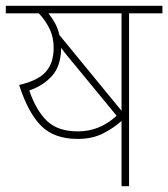

<svg xmlns="http://www.w3.org/2000/svg" viewBox="-20 -642 580 662"><path d="M425 -596V0H399V-225Q374 -202 336.5 -182.5Q299 -163 248 -163Q167 -163 122 -208Q77 -253 46 -349Q111 -364 138 -394.5Q165 -425 165 -477Q165 -513 151.5 -541.5Q138 -570 114 -596H0V-622H540V-596ZM399 -596H147Q160 -580 170 -561.5Q180 -543 185 -521L399 -260ZM243 -412Q224 -435 212 -449.5Q200 -464 191 -477Q190 -415 160 -381Q130 -347 81 -330Q104 -262 141.5 -225.5Q179 -189 249 -189Q324 -189 382 -243Z"/></svg>

Font: Noto Sans Devanagari Thin
Style: Regular
Weight: 100
Designer: Jelle Bosma - Monotype Design Team
Foundry: Monotype Imaging Inc.
Version: Version 2.004; ttfautohint (v1.8.4.7-5d5b)